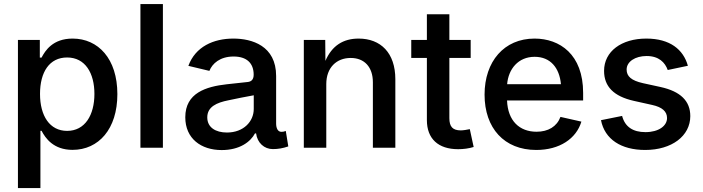

<svg xmlns="http://www.w3.org/2000/svg" viewBox="-20 -748 3559 972"><path d="M70.8 204.1H184.6V-85.9H190.4C209.5 -49.3 250 10.7 347.2 10.7C479 10.7 574.2 -94.2 574.2 -271.5C574.2 -450.7 477.1 -552.7 347.7 -552.7C247.1 -552.7 209 -491.7 190.4 -456.5H181.6V-545.9H70.8ZM319.8 -85.4C231.9 -85.4 182.6 -161.1 182.6 -272.5C182.6 -383.8 230.5 -457 319.8 -457C411.6 -457 458 -377.9 458 -272.5C458 -166 410.6 -85.4 319.8 -85.4Z M804.7 -727.5H690.9V0H804.7Z M1102.1 11.7C1193.8 11.7 1248 -29.8 1271 -72.8H1276.4C1282.7 -24.4 1317.9 6.8 1361.3 6.8C1388.2 6.8 1412.6 2.4 1439.5 -6.8L1426.8 -85C1417.5 -81.5 1412.6 -80.6 1404.8 -80.6C1386.2 -80.6 1377.9 -99.1 1377.9 -123V-363.3C1377.9 -517.1 1254.4 -552.7 1161.6 -552.7C1060.5 -552.7 969.2 -511.7 933.6 -414.6L1040 -389.2C1054.7 -426.3 1093.8 -461.9 1162.6 -461.9C1229 -461.9 1264.2 -428.2 1264.2 -370.1C1264.2 -343.8 1251 -335 1234.9 -333C1209.5 -330.1 1177.7 -327.1 1127.4 -321.3C1023.4 -309.6 918 -277.8 918 -154.3C918 -46.4 998 11.7 1102.1 11.7ZM1128.9 -77.1C1071.3 -77.1 1029.3 -103 1029.3 -153.8C1029.3 -207.5 1077.1 -228.5 1136.2 -240.2C1173.8 -248.5 1224.6 -258.3 1264.6 -265.6V-196.3C1264.6 -133.3 1213.4 -77.1 1128.9 -77.1Z M1631.8 -322.3C1631.8 -406.2 1684.1 -454.6 1755.4 -454.6C1825.2 -454.6 1867.7 -408.2 1867.7 -331.5V0H1981.4V-346.7C1981.4 -480.5 1907.2 -552.7 1795.4 -552.7C1717.8 -552.7 1660.6 -517.1 1627.4 -439.9L1626.5 -545.9H1518.1V0H1631.8Z M2141.1 -675.8V-545.9H2062V-454.6H2141.1V-140.1C2141.1 -45.9 2198.2 7.3 2299.3 7.3C2325.2 7.3 2353.5 3.9 2377.9 -3.9L2358.4 -94.2C2345.7 -91.3 2324.2 -87.9 2313 -87.9C2271.5 -87.9 2254.9 -106.9 2254.9 -149.9V-454.6H2362.8V-545.9H2254.9V-675.8Z M2694.8 11.2C2813.5 11.2 2897.5 -46.4 2923.3 -132.3L2817.4 -156.2C2798.8 -106.9 2754.9 -81.1 2696.3 -81.1C2609.9 -81.1 2550.8 -136.2 2546.9 -239.3H2932.1V-277.8C2932.1 -473.1 2813.5 -552.7 2686 -552.7C2532.2 -552.7 2433.1 -437 2433.1 -269C2433.1 -99.1 2532.7 11.2 2694.8 11.2ZM2547.4 -321.8C2553.7 -398.4 2603.5 -460.4 2686.5 -460.4C2766.6 -460.4 2812 -404.8 2819.8 -321.8Z M3246.1 11.2C3380.9 11.2 3474.6 -59.6 3474.6 -160.2C3474.6 -236.3 3425.8 -285.2 3323.7 -307.6L3234.4 -327.1C3176.3 -340.3 3152.3 -361.3 3152.3 -396C3152.3 -436 3195.8 -464.4 3253.4 -464.4C3315.9 -464.4 3346.7 -431.6 3360.4 -393.6L3462.4 -415C3439.5 -497.1 3372.1 -552.7 3252 -552.7C3126 -552.7 3038.1 -487.8 3038.1 -389.2C3038.1 -310.1 3086.9 -260.3 3189 -237.3L3281.2 -216.8C3332.5 -205.6 3356.9 -183.6 3356.9 -150.4C3356.9 -110.8 3314.5 -79.1 3247.6 -79.1C3184.6 -79.1 3144 -105.5 3129.4 -161.1L3022.5 -139.6C3041.5 -42.5 3125 11.2 3246.1 11.2Z"/></svg>

Font: Raveo Medium
Style: Regular
Weight: 500
Designer: Jakub Foglar, Rasmus Andersson (Inter)
Foundry: Jakubfoglar.com
Version: Version 1.100;Glyphs 3.2.3 (3260)